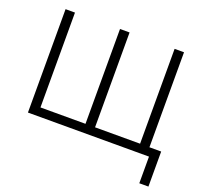

<svg xmlns="http://www.w3.org/2000/svg" viewBox="-148 -888 1323 1246"><g transform="rotate(20 513.0 -265.0)"><path d="M935 0H99V-714H164V-59H475V-714H541V-59H852V-714H917V-58H998V184H935Z"/></g></svg>

Font: OpenSansMMV
Style: Light
Weight: 300
Foundry: Ascender Corporation
Version: Version 4.001